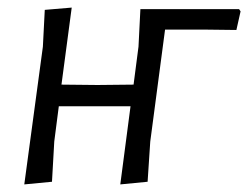

<svg xmlns="http://www.w3.org/2000/svg" viewBox="-20 -482 654 506"><path d="M297 4 324 -202H135L123 -109L117 -3L44 4L93 -359L98 -456L169 -462L142 -259L237 -258L332 -259L345 -359L350 -458H610L614 -452L603 -403L520 -404H415L376 -109L369 -3Z"/></svg>

Font: Alegreya Sans
Style: Italic
Weight: 400
Italic angle: -7°
Designer: Juan Pablo del Peral
Foundry: Huerta Tipografica
Version: Version 2.007